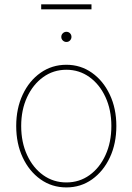

<svg xmlns="http://www.w3.org/2000/svg" viewBox="-20 -836 598 867"><path d="M279.8 10.3Q214.4 10.3 163.1 -26.1Q111.8 -62.5 82.5 -125Q53.2 -187.5 53.2 -267.1Q53.2 -346.2 82.5 -408.7Q111.8 -471.2 163.1 -507.3Q214.4 -543.5 279.8 -543.5Q344.2 -543.5 395.3 -507.3Q446.3 -471.2 475.8 -408.7Q505.4 -346.2 505.4 -267.1Q505.4 -187.5 476.1 -125Q446.8 -62.5 395.8 -26.1Q344.7 10.3 279.8 10.3ZM279.8 -12.2Q338.4 -12.2 384.3 -45.2Q430.2 -78.1 456.5 -136Q482.9 -193.8 482.9 -267.1Q482.9 -339.8 456.3 -397.5Q429.7 -455.1 383.8 -488Q337.9 -521 279.8 -521Q221.2 -521 175 -487.8Q128.9 -454.6 102.3 -397.2Q75.7 -339.8 75.7 -267.1Q75.7 -193.8 102.3 -136Q128.9 -78.1 175 -45.2Q221.2 -12.2 279.8 -12.2ZM279.8 -646.5Q270.5 -646.5 263.7 -653.1Q256.8 -659.7 256.8 -669.4Q256.8 -679.2 263.7 -685.8Q270.5 -692.4 279.8 -692.4Q289.6 -692.4 296.1 -685.8Q302.7 -679.2 302.7 -669.4Q302.7 -660.2 296.1 -653.3Q289.6 -646.5 279.8 -646.5ZM393.1 -816.4V-793.9H166V-816.4Z"/></svg>

Font: Inter 20pt Thin
Style: Regular
Weight: 250
Version: Version 4.001;git-66647c0bb